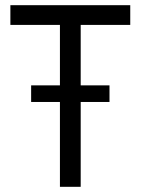

<svg xmlns="http://www.w3.org/2000/svg" viewBox="-20 -720 542 740"><path d="M100 -327H211V0H291V-327H402V-391H291V-624H482V-700H20V-624H211V-391H100Z"/></svg>

Font: Fixel Text Regular
Style: Regular
Weight: 400
Width: 4
Designer: AlfaBravo + MacPaw
Foundry: Kyrylo Tkachov, Marchela Mozhyna, Serhii Makarenko, Maria Weinstein, Zakhar Kryvoshyya
Version: Version 1.211